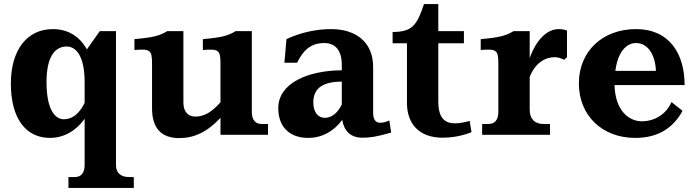

<svg xmlns="http://www.w3.org/2000/svg" viewBox="-20 -658 3391 937"><path d="M393 -257V-156C368 -104 333 -76 292 -76C246 -76 207 -128 207 -257C207 -386 251 -431 305 -431C360 -431 393 -369 393 -257ZM33 -250C33 -80 106 15 224 15C292 15 351 -20 393 -78V148C393 185 376 206 346 206H314V259H633V206H609C569 206 546 185 546 148V-506H467L404 -417C369 -480 312 -516 238 -516C111 -516 33 -413 33 -250Z M875 -157V-506H796C760 -484 728 -475 636 -467V-414C712 -420 722 -415 722 -348V-129C722 -34 766 16 855 16C926 16 991 -13 1056 -83V0H1288V-53H1256C1226 -53 1209 -74 1209 -111V-506H1130C1094 -484 1062 -475 970 -467V-414C1046 -420 1056 -415 1056 -348V-159C1015 -112 977 -89 933 -89C899 -89 875 -112 875 -157Z M1595 -516C1525 -516 1448 -500 1378 -467L1368 -352H1430C1459 -411 1495 -448 1563 -448C1616 -448 1648 -412 1648 -342V-315C1484 -314 1338 -253 1338 -130C1338 -37 1395 15 1484 15C1552 15 1610 -18 1650 -73C1659 -20 1690 14 1748 14C1784 14 1812 11 1889 -11L1880 -70C1859 -61 1847 -59 1834 -59C1813 -59 1801 -76 1801 -107V-331C1801 -452 1718 -516 1595 -516ZM1509 -158C1509 -233 1563 -259 1648 -260V-148C1628 -107 1599 -83 1565 -83C1532 -83 1509 -111 1509 -158Z M1896 -502V-447H1966V-156C1966 -54 2025 14 2140 14C2177 14 2229 8 2281 -13L2272 -68C2248 -61 2221 -56 2202 -56C2149 -56 2119 -83 2119 -164V-447H2244V-506H2119V-638H2049C2015 -535 1992 -502 1896 -502Z M2565 -123V-282C2591 -350 2640 -379 2687 -379C2702 -379 2718 -374 2733 -366L2747 -379V-509C2733 -514 2720 -516 2706 -516C2651 -516 2598 -466 2565 -375V-506H2486C2450 -484 2418 -475 2326 -467V-414C2402 -420 2412 -415 2412 -348V-111C2412 -74 2395 -53 2365 -53H2333V0H2664V-53H2632C2589 -53 2565 -78 2565 -123Z M2805 -251C2805 -95 2918 15 3080 15C3196 15 3267 -37 3311 -117L3257 -160C3230 -97 3170 -66 3113 -66C3045 -66 2982 -123 2979 -243H3321C3321 -397 3246 -516 3084 -516C2920 -516 2805 -407 2805 -251ZM2983 -312C2995 -406 3038 -448 3084 -448C3141 -448 3178 -392 3181 -312Z"/></svg>

Font: LT Superior Serif ExtraBold
Style: Regular
Weight: 800
Designer: Daniel Lyons
Foundry: LyonsType
Version: Version 2.120;FEAKit 1.0